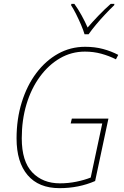

<svg xmlns="http://www.w3.org/2000/svg" viewBox="-20 -967 643 997"><path d="M289 10Q181 10 123.5 -57.5Q66 -125 66 -248Q66 -349 93 -436Q120 -523 168.5 -587.5Q217 -652 281.5 -688Q346 -724 422 -724Q473 -724 515.5 -712.5Q558 -701 594 -682L582 -659Q546 -677 506 -688Q466 -699 421 -699Q351 -699 291.5 -664.5Q232 -630 187 -568.5Q142 -507 117.5 -425.5Q93 -344 93 -249Q93 -129 147.5 -72Q202 -15 291 -15Q335 -15 376.5 -23.5Q418 -32 451 -45L511 -326H347L353 -351H543L474 -27Q389 10 289 10ZM419 -789Q413 -810 401 -838Q389 -866 375 -894Q361 -922 349 -940L351 -947H366Q385 -921 403.5 -887.5Q422 -854 435 -824Q459 -852 491 -885.5Q523 -919 555 -947H574L573 -940Q552 -920 527 -893.5Q502 -867 479 -839.5Q456 -812 440 -789Z"/></svg>

Font: Noto Sans SemiCondensed Thin
Style: Italic
Weight: 100
Width: 4
Italic angle: -12°
Designer: Monotype Design Team
Foundry: Monotype Imaging Inc.
Version: Version 2.013; ttfautohint (v1.8.4.7-5d5b)